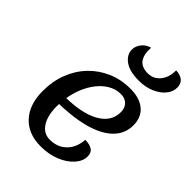

<svg xmlns="http://www.w3.org/2000/svg" viewBox="-250 -998 1150 1150"><g transform="rotate(45 325.0 -423.0)"><path d="M304 25Q198 25 138 -40Q78 -105 78 -219Q78 -302 105 -371.5Q132 -441 181 -492Q230 -543 296 -571.5Q362 -600 440 -600Q519 -600 563.5 -562.5Q608 -525 608 -457Q608 -386 557 -335.5Q506 -285 409 -259Q312 -233 173 -232L185 -288Q334 -287 416.5 -332.5Q499 -378 499 -460Q499 -495 478.5 -516Q458 -537 423 -537Q378 -537 338 -512Q298 -487 267.5 -442.5Q237 -398 219.5 -339Q202 -280 202 -213Q202 -134 232 -88Q262 -42 314 -42Q379 -42 420 -83Q461 -124 465 -192Q503 -192 524.5 -178Q546 -164 546 -132Q546 -92 514 -56Q482 -20 427.5 2.5Q373 25 304 25ZM441 -669Q362 -669 321 -699Q280 -729 280 -772Q280 -800 300 -826Q320 -852 354 -861Q350 -802 372.5 -770Q395 -738 448 -738Q495 -738 525.5 -774Q556 -810 556 -871Q593 -870 613.5 -852.5Q634 -835 634 -802Q634 -767 608.5 -736.5Q583 -706 539.5 -687.5Q496 -669 441 -669Z"/></g></svg>

Font: Lemonada
Style: Regular
Weight: 400
Designer: Mohamed Gaber (Arabic), Eduardo Tunni (Latin)
Foundry: Kief Type Foundry
Version: Version 4.005